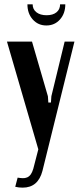

<svg xmlns="http://www.w3.org/2000/svg" viewBox="-20 -687 374 882"><path d="M127 -496 200 -245 202 -216H214L216 -245L277 -496H322L175 98Q155 175 84 175Q66 175 50 171L61 129Q73 131 84 131.5Q95 132 104.5 128Q114 124 121 114.5Q128 105 133 88L156 -1L12 -496ZM256 -667H280Q280 -625 255.5 -597.5Q231 -570 193 -570Q155 -570 130.5 -597.5Q106 -625 106 -667H130Q130 -644 147.5 -630.5Q165 -617 194 -617Q223 -617 239.5 -630.5Q256 -644 256 -667Z"/></svg>

Font: Moniqa ExtBd Paragraph
Style: Regular
Weight: 800
Designer: Rajesh Rajput
Foundry: Rajesh Rajput
Version: Version 1.000